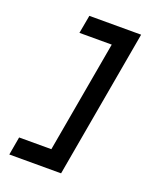

<svg xmlns="http://www.w3.org/2000/svg" viewBox="-162 -897 910 1099"><g transform="rotate(20 293.0 -347.0)"><path d="M29.8 104.5 49.3 -6.3H245.6L365.7 -687H168.9L189 -797.9H504.4L345.2 104.5Z"/></g></svg>

Font: CaskaydiaCove NFP SemiBold
Style: Italic
Weight: 600
Italic angle: -10°
Designer: Aaron Bell
Foundry: Saja Typeworks
Version: Version 2111.001; VTT 6.35;Nerd Fonts 3.1.1